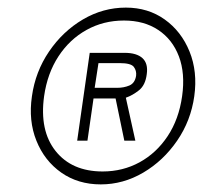

<svg xmlns="http://www.w3.org/2000/svg" viewBox="-20 -753 534 505"><path d="M245 -268Q185.5 -268 141.2 -299Q97 -330 75.8 -382.8Q54.5 -435.5 64 -500Q73 -564.5 109 -617.5Q145 -670.5 198 -701.8Q251 -733 311 -733Q369.5 -733 413.2 -701.8Q457 -670.5 478.5 -617.5Q500 -564.5 491 -500Q482 -435.5 445.8 -382.8Q409.5 -330 356.8 -299Q304 -268 245 -268ZM250 -302Q303 -302 347.2 -326.2Q391.5 -350.5 421 -395Q450.5 -439.5 459 -500Q467.5 -560 450.5 -604.8Q433.5 -649.5 396.2 -674.2Q359 -699 306 -699Q252 -699 207.5 -674.2Q163 -649.5 133.8 -604.8Q104.5 -560 96 -500Q83.5 -409.5 126.2 -355.8Q169 -302 250 -302ZM183 -383 216 -614H308Q339.5 -614 354.8 -600Q370 -586 366 -558Q362.5 -529 345.5 -515.5Q328.5 -502 311 -496L336 -383H307L284 -494H226L210 -383ZM229 -522H288Q306 -522 320.5 -528.2Q335 -534.5 338 -554Q339.5 -567 332 -577Q324.5 -587 295 -587H239Z"/></svg>

Font: Public Sans Thin Thin
Style: Italic
Weight: 250
Italic angle: -8°
Version: Version 2.001